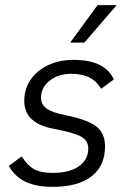

<svg xmlns="http://www.w3.org/2000/svg" viewBox="-20 -713 492 744"><path d="M14 -70 64 -107Q87 -71 113 -57Q139 -43 185 -43Q249 -43 285.5 -68.5Q322 -94 322 -138Q322 -168 294.5 -183.5Q267 -199 192 -213Q132 -224 103 -251Q74 -278 74 -322Q74 -368 98.5 -404Q123 -440 166.5 -460.5Q210 -481 265 -481Q387 -481 421 -405L372 -369Q354 -399 326 -413Q298 -427 256 -427Q206 -427 172.5 -400.5Q139 -374 139 -334Q139 -308 160.5 -292.5Q182 -277 232 -267Q318 -250 352.5 -223.5Q387 -197 387 -146Q387 -70 334.5 -29.5Q282 11 185 11Q120 11 79 -8.5Q38 -28 14 -70ZM358 -693H432L307 -548H252Z"/></svg>

Font: KoHo
Style: Italic
Weight: 400
Italic angle: -10°
Designer: Cadson Demak & Katatrad Team
Foundry: Cadson Demak Co.,Ltd.
Version: Version 1.000